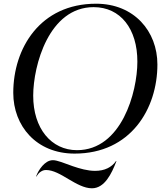

<svg xmlns="http://www.w3.org/2000/svg" viewBox="-20 -814 876 1035"><path d="M382 14C684.5 14 828.5 -227.5 828.5 -466.5C828.5 -645 703.5 -794 498 -794C195 -794 51.5 -552.5 51.5 -313.5C51.5 -135 176 14 382 14ZM395 -4.5C257 -4.5 158.5 -121 159 -299C159.5 -462 244 -775.5 485 -775.5C629 -775.5 721 -659 720.5 -481C720.5 -318 635.5 -4.5 395 -4.5ZM475.5 201C509.5 201 536.5 181.5 558 152.5C578 126 594 90.5 607.5 55L605.5 54C593.5 72 577 84.5 561 92.5C540 103 517 107 492 107C452.5 107 410.5 95 372.5 82C328 66 288.5 49.5 265.5 49.5C242.5 49.5 224 63 208.5 80C193 97.5 180.5 119.5 175 136.5L176.5 138C182.5 127 191 116 202 110C210 105 218.5 102.5 228.5 102.5C266.5 102.5 307.5 126.5 349 151.5C391.5 176.5 434 201 475.5 201Z"/></svg>

Font: Beautique Display Thin
Style: Bold
Weight: 500
Italic angle: -12°
Designer: Nhat-Quang Ngo
Version: Version 1.100;Glyphs 3.2.3 (3260)